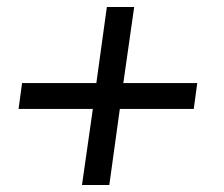

<svg xmlns="http://www.w3.org/2000/svg" viewBox="-20 -598 640 548"><path d="M245 -287H33L43 -361H255L285 -578H363L332 -361H543L533 -287H322L292 -70H214Z"/></svg>

Font: Krub SemiBold
Style: Italic
Weight: 600
Italic angle: -8°
Designer: Ekaluck Peanpanawate
Foundry: Cadson Demak Co.,Ltd.
Version: Version 1.000; ttfautohint (v1.6)